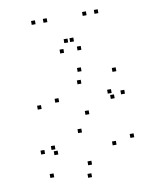

<svg xmlns="http://www.w3.org/2000/svg" viewBox="-91 -887 802 979"><g transform="rotate(-10 310.0 -397.0)"><path d="M552.8 -141.3V-161.3H532.8V-141.3ZM347.7 -296.8V-316.8H327.7V-296.8ZM206.8 -384.5V-404.5H186.8V-384.5ZM334.8 -457.2V-477.2H314.8V-457.2ZM478.5 -383.5V-403.5H458.5V-383.5ZM489 -354.5V-374.5H469V-354.5ZM544.7 -368.2V-388.2H524.7V-368.2ZM521.3 -488.8V-508.8H501.3V-488.8ZM346.5 -519.5V-539.5H326.5V-519.5ZM112.8 -365.2V-385.2H92.8V-365.2ZM294.7 -211.5V-231.5H274.7V-211.5ZM457.3 -119.5V-139.5H437.3V-119.5ZM316.7 -41.2V-61.2H296.7V-41.2ZM156.2 -121.8V-141.8H136.2V-121.8ZM146.2 -150.5V-170.5H126.2V-150.5ZM90.2 -136.8V-156.8H70.2V-136.8ZM115.5 -11V-31H95.5V-11ZM305.5 21.7V1.7H285.5V21.7ZM218.5 -796.2V-816.2H198.5V-796.2ZM335 -675.8V-695.8H315V-675.8ZM305 -675.8V-695.8H285V-675.8ZM421.5 -796.2V-816.2H401.5V-796.2ZM482.5 -796.2V-816.2H462.5V-796.2ZM364.8 -627.2V-647.2H344.8V-627.2ZM275.2 -627.2V-647.2H255.2V-627.2ZM157.5 -796.2V-816.2H137.5V-796.2Z"/></g></svg>

Font: Monaspace Xenon Dots Var
Style: Regular
Weight: 400
Designer: Riley Cran and the Lettermatic Team
Version: Version 1.100 (Monaspace Xenon Dots)